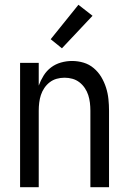

<svg xmlns="http://www.w3.org/2000/svg" viewBox="-20 -783 540 803"><path d="M64 0V-520H142V-425Q150 -447 162.5 -467Q175 -487 193.5 -501Q212 -515 235 -521.5Q258 -528 281 -528Q306 -528 329.5 -521Q353 -514 372 -498Q391 -482 403.5 -461Q416 -440 423.5 -416.5Q431 -393 433.5 -368.5Q436 -344 436 -320V0H358V-320Q358 -337 356 -353.5Q354 -370 349 -385.5Q344 -401 334.5 -415Q325 -429 312 -439Q299 -449 283 -453.5Q267 -458 250 -458Q233 -458 217 -453.5Q201 -449 188 -439Q175 -429 165.5 -415Q156 -401 151 -385.5Q146 -370 144 -353.5Q142 -337 142 -320V0ZM239 -581 192 -619 308 -763 367 -717Z"/></svg>

Font: Iosevka srxl
Style: Regular
Weight: 400
Monospace: yes
Designer: Belleve Invis
Foundry: Belleve Invis
Version: Version 33.0.1; ttfautohint (v1.8.3)